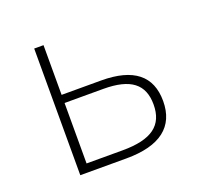

<svg xmlns="http://www.w3.org/2000/svg" viewBox="-98 -642 796 755"><g transform="rotate(-20 300.0 -265.0)"><path d="M116 0H309C451 0 522 -56 522 -163C522 -268 456 -322 320 -322H155V-530H116ZM155 -35V-288H317C431 -288 482 -248 482 -163C482 -76 428 -35 306 -35Z"/></g></svg>

Font: Noto Sans Mono ExtraLight
Style: Regular
Weight: 200
Designer: Monotype Design Team
Foundry: Monotype Imaging Inc.
Version: Version 2.014